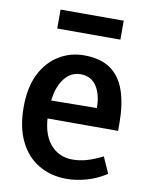

<svg xmlns="http://www.w3.org/2000/svg" viewBox="-88 -842 705 919"><g transform="rotate(10 264.5 -382.5)"><path d="M299 14Q223 14 163.5 -21Q104 -56 71 -124Q38 -192 38 -289Q38 -385 70.5 -450Q103 -515 158.5 -549Q214 -583 281 -583Q361 -583 410 -548.5Q459 -514 481 -448Q503 -382 503 -292V-255H104L106 -342L384 -345Q384 -377 377.5 -403.5Q371 -430 358.5 -449.5Q346 -469 326.5 -480Q307 -491 280 -491Q226 -491 192.5 -438Q159 -385 159 -285Q159 -185 201 -133.5Q243 -82 311 -82Q347 -82 382.5 -92.5Q418 -103 457 -123L492 -44Q445 -14 395.5 0Q346 14 299 14ZM438 -779V-687H131V-779Z"/></g></svg>

Font: Yaldevi SemiBold
Style: Regular
Weight: 600
Designer: Sol Matas, Rajitha Manaperi, Kosala Senevirathne
Foundry: Mooniak
Version: Version 1.100